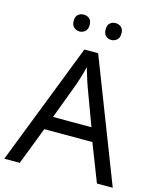

<svg xmlns="http://www.w3.org/2000/svg" viewBox="-131 -1000 901 1091"><g transform="rotate(15 319.5 -454.0)"><path d="M545 0 459 -221H176L91 0H0L279 -717H360L638 0ZM352 -517Q349 -525 342 -546Q335 -567 328.5 -589.5Q322 -612 318 -624Q311 -593 302 -563.5Q293 -534 287 -517L206 -301H432ZM178 -859Q178 -885 192 -896.5Q206 -908 225 -908Q244 -908 258 -896.5Q272 -885 272 -859Q272 -834 258 -821.5Q244 -809 225 -809Q206 -809 192 -821.5Q178 -834 178 -859ZM366 -859Q366 -885 379.5 -896.5Q393 -908 412 -908Q431 -908 445 -896.5Q459 -885 459 -859Q459 -834 445 -821.5Q431 -809 412 -809Q393 -809 379.5 -821.5Q366 -834 366 -859Z"/></g></svg>

Font: Noto Sans NKo
Style: Regular
Weight: 400
Designer: Monotype Design Team
Foundry: Monotype Imaging Inc.
Version: Version 2.003; ttfautohint (v1.8.4.7-5d5b)